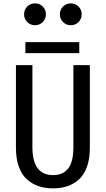

<svg xmlns="http://www.w3.org/2000/svg" viewBox="-20 -1076 610 1108"><path d="M226.8 -948.8Q208.5 -930.5 182 -930.5Q155.5 -930.5 137.2 -948.8Q119 -967 119 -993.5Q119 -1020 137.2 -1038.2Q155.5 -1056.5 182 -1056.5Q208.5 -1056.5 226.8 -1038.2Q245 -1020 245 -993.5Q245 -967 226.8 -948.8ZM433.2 -948.8Q415 -930.5 388.5 -930.5Q362 -930.5 343.8 -948.8Q325.5 -967 325.5 -993.5Q325.5 -1020 343.8 -1038.2Q362 -1056.5 388.5 -1056.5Q415 -1056.5 433.2 -1038.2Q451.5 -1020 451.5 -993.5Q451.5 -967 433.2 -948.8ZM126.5 -833H437.5V-769.5H126.5ZM72 -222.5V-700H167V-227.5Q167 -65.5 286 -65.5Q344 -65.5 373.8 -104Q403.5 -142.5 403.5 -227V-700H498.5V-222.5Q498.5 -160 482 -113.8Q465.5 -67.5 435.8 -40.8Q406 -14 368.8 -1.5Q331.5 11 286 11Q240.5 11 203 -1.5Q165.5 -14 135.5 -40.8Q105.5 -67.5 88.8 -113.8Q72 -160 72 -222.5Z"/></svg>

Font: League Mono Narrow
Style: Regular
Weight: 400
Width: 3
Designer: Tyler Finck
Foundry: The League of Moveable Type / Tyler Finck
Version: Version 2.210